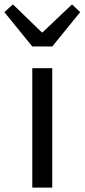

<svg xmlns="http://www.w3.org/2000/svg" viewBox="-55 -853 385 873"><path d="M91.8 0V-543H182.6V0ZM91.8 -641.6 -35.2 -797.9 3.9 -833 134.8 -706.1H138.7L272.5 -833L309.6 -797.9L182.6 -641.6Z"/></svg>

Font: irohakakuC Regular
Style: Regular
Weight: 400
Designer: [Source Han Sans]
Ryoko NISHIZUKA Ë•øÂ°öÊ∂ºÂ≠ê (kana & ideographs); Paul D. Hunt (Latin, Greek & Cyrillic); Wenlong ZHAN
Version: Version 1.001.20160904